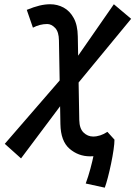

<svg xmlns="http://www.w3.org/2000/svg" viewBox="-20 -723 635 900"><path d="M471.2 156.7 381.8 137.2Q394 104 403.8 67.6Q413.6 31.2 419.9 0L432.6 -64.9L483.4 -105L516.6 -68.4Q516.6 -50.3 512.2 -20Q507.8 10.3 500.7 44.2Q493.7 78.1 485.8 108.2Q478 138.2 471.2 156.7ZM78.6 19.5 2.4 -48.8 290 -380.9 513.7 -703.1 594.7 -634.8 312 -292ZM402.3 9.8Q347.2 9.8 305.9 -25.9Q264.6 -61.5 263.2 -141.1L256.3 -533.2Q255.9 -573.7 238.5 -592Q221.2 -610.4 201.2 -610.4Q167 -610.4 134.3 -593.3L105.5 -676.8Q138.7 -690.4 165 -696.8Q191.4 -703.1 215.3 -703.1Q249 -703.1 278.1 -687.5Q307.1 -671.9 325.4 -638.7Q343.8 -605.5 344.7 -552.2L351.6 -160.2Q352.5 -120.1 371.8 -101.6Q391.1 -83 416.5 -83Q450.2 -83 483.4 -105L512.2 -21.5Q483.9 -5.4 457.3 2.2Q430.7 9.8 402.3 9.8Z"/></svg>

Font: Cascadia Code
Style: Italic
Weight: 400
Italic angle: -10°
Designer: Aaron Bell
Foundry: Saja Typeworks
Version: Version 2407.024